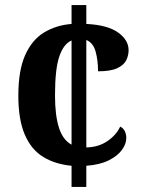

<svg xmlns="http://www.w3.org/2000/svg" viewBox="-20 -734 561 754"><path d="M261 -83Q197 -89 150 -117.5Q103 -146 77.5 -205Q52 -264 52 -358Q52 -458 79 -518Q106 -578 153 -606.5Q200 -635 261 -640V-714H319V-640Q402 -636 443.5 -606.5Q485 -577 485 -537Q485 -516 475.5 -497Q466 -478 440 -466Q414 -454 365 -454Q365 -497 355.5 -531.5Q346 -566 319 -577V-155Q367 -156 402 -180Q437 -204 452 -237Q465 -230 470.5 -218Q476 -206 476 -192Q476 -169 459 -145.5Q442 -122 407.5 -104.5Q373 -87 319 -83V0H261ZM261 -575Q230 -562 213 -512.5Q196 -463 196 -359Q196 -281 211.5 -232.5Q227 -184 261 -166Z"/></svg>

Font: Noto Serif Tamil SemiCondensed
Style: Bold Italic
Weight: 700
Width: 4
Italic angle: -12°
Designer: Indian Type Foundry, Tom Grace, and the Monotype Design Team
Foundry: Monotype Imaging Inc.
Version: Version 2.003; ttfautohint (v1.8.4.7-5d5b)